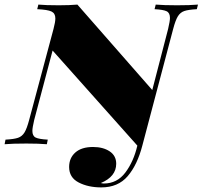

<svg xmlns="http://www.w3.org/2000/svg" viewBox="-66 -628 882 836"><path d="M796 -608 791 -588Q754 -586 736.5 -580Q719 -574 708.5 -557Q698 -540 688 -502L554 5Q532 90 490 139Q448 188 375 188Q318 188 276.5 166.5Q235 145 235 99Q235 60 262 36Q289 12 339 12Q383 12 411.5 31Q440 50 440 85Q440 141 373 169Q381 171 386 171Q444 171 480 123Q516 75 532 6L163 -408L83 -106Q75 -72 75 -58Q75 -36 89.5 -29Q104 -22 142 -20L138 0Q102 -3 49 -3Q-13 -3 -46 0L-42 -20Q-5 -22 12.5 -28Q30 -34 40.5 -51Q51 -68 61 -106L167 -502Q175 -532 175 -548Q175 -570 158 -578Q141 -586 96 -588L101 -608Q132 -605 190 -605Q237 -605 271 -608L597 -236L666 -502Q674 -536 674 -550Q674 -572 659.5 -579Q645 -586 607 -588L612 -608Q647 -605 705 -605Q762 -605 796 -608Z"/></svg>

Font: Playfair Display SC Black
Style: Italic
Weight: 900
Italic angle: -14°
Designer: Claus Eggers Sørensen
Foundry: Claus Eggers Sørensen
Version: Version 1.200; ttfautohint (v1.6)